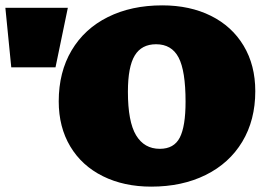

<svg xmlns="http://www.w3.org/2000/svg" viewBox="-72 -687 972 716"><path d="M147 -309Q147 -418 195 -499Q243 -580 330.5 -623.5Q418 -667 533 -667Q636 -667 714.5 -628Q793 -589 836.5 -516.5Q880 -444 880 -347Q880 -239 831.5 -158.5Q783 -78 695 -34.5Q607 9 492 9Q390 9 311.5 -30Q233 -69 190 -141Q147 -213 147 -309ZM620 -308Q620 -423 594 -472.5Q568 -522 510 -522Q456 -522 430.5 -480Q405 -438 405 -345Q405 -233 435.5 -182.5Q466 -132 524 -132Q577 -132 598.5 -174Q620 -216 620 -308ZM-30 -436 -52 -658H181L135 -436Z"/></svg>

Font: Ysabeau Black
Style: Regular
Weight: 900
Designer: Christian Thalmann (Catharsis Fonts)
Version: Version 0.003